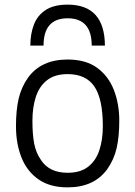

<svg xmlns="http://www.w3.org/2000/svg" viewBox="-20 -798 584 829"><path d="M49 0ZM272 11Q195 11 145.5 -24Q96 -59 72.5 -118.5Q49 -178 49 -253Q49 -322 60.5 -372Q72 -422 102 -464Q159 -541 272 -541Q350 -541 399 -505.5Q448 -470 471.5 -410Q495 -350 495 -277Q495 -208 483.5 -158Q472 -108 442 -66Q385 11 272 11ZM272 -52Q327 -52 360.5 -78Q394 -104 409 -149.5Q424 -195 424 -253Q424 -371 387.5 -424.5Q351 -478 272 -478Q217 -478 183.5 -452Q150 -426 135 -380.5Q120 -335 120 -277Q120 -218 127.5 -178.5Q135 -139 157 -107Q193 -52 272 -52ZM433 -601H376Q376 -719 272 -719Q168 -719 168 -601H111Q111 -652 126.5 -692Q142 -732 177.5 -755Q213 -778 272 -778Q432 -778 433 -601Z"/></svg>

Font: Tanohe Sans
Style: Regular
Weight: 400
Designer: Village Type and Design LLC & Cristiano Sobral
Foundry: Cooper Hewitt Smithsonian Design Museum
Version: Version 1.00;September 29, 2021;FontCreator 13.0.0.2655 64-b